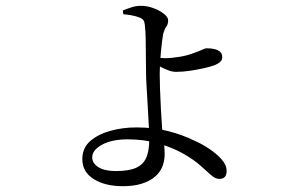

<svg xmlns="http://www.w3.org/2000/svg" viewBox="-20 -584 1040 660"><path d="M402 56Q341 56 302 31.5Q263 7 263 -37Q263 -75 289.5 -98.5Q316 -122 358.5 -134Q401 -146 449 -146Q510 -146 559.5 -133Q609 -120 647 -101Q673 -90 698.5 -73Q724 -56 741.5 -36.5Q759 -17 759 4Q759 18 752.5 24.5Q746 31 734 31Q720 31 705 17.5Q690 4 667.5 -16Q645 -36 608 -57Q570 -78 522.5 -91.5Q475 -105 419 -105Q364 -105 330.5 -86.5Q297 -68 297 -43Q297 -23 318 -9.5Q339 4 378 4Q424 4 448.5 -7.5Q473 -19 483 -42.5Q493 -66 493 -103Q493 -121 491.5 -151Q490 -181 488 -216Q486 -251 484 -283.5Q482 -316 482 -339Q482 -357 481.5 -381.5Q481 -406 481 -430.5Q481 -455 480 -473Q479 -491 478 -497Q477 -509 473 -514.5Q469 -520 459 -524Q446 -529 431.5 -531.5Q417 -534 404 -535L402 -548Q417 -554 432.5 -559Q448 -564 464 -564Q486 -564 507.5 -556Q529 -548 543.5 -536.5Q558 -525 558 -514Q558 -501 552 -493Q546 -485 541 -468Q539 -458 537 -441Q535 -424 533 -404Q531 -384 530 -364.5Q529 -345 529 -330Q529 -312 530 -280Q531 -248 533 -212Q535 -176 537 -147Q539 -119 542.5 -99.5Q546 -80 546 -54Q546 -31 538 -11Q530 9 512 24Q494 39 467 47.5Q440 56 402 56ZM585 -337Q573 -337 559.5 -342Q546 -347 533.5 -353.5Q521 -360 512 -365V-387Q522 -386 531 -385Q540 -384 547 -384Q568 -384 596 -388.5Q624 -393 644 -401Q662 -407 673.5 -412.5Q685 -418 691 -418Q707 -418 718.5 -415Q730 -412 737 -405.5Q744 -399 744 -387Q744 -379 737.5 -372Q731 -365 715 -359Q704 -355 682.5 -350Q661 -345 635 -341Q609 -337 585 -337Z"/></svg>

Font: Noto Serif HK ExtraLight
Style: Regular
Weight: 400
Version: Version 2.002-H1;hotconv 1.1.0;makeotfexe 2.6.0